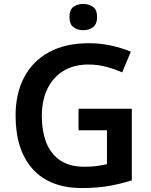

<svg xmlns="http://www.w3.org/2000/svg" viewBox="-20 -943 766 973"><path d="M378 -392H648V-29Q591 -11 531 -0.5Q471 10 395 10Q233 10 146 -86Q59 -182 59 -358Q59 -469 102.5 -551.5Q146 -634 229 -679Q312 -724 431 -724Q489 -724 543.5 -712Q598 -700 643 -681L599 -576Q564 -592 520 -604Q476 -616 428 -616Q355 -616 302 -584Q249 -552 220.5 -493.5Q192 -435 192 -356Q192 -280 214 -222Q236 -164 284 -131Q332 -98 409 -98Q447 -98 473 -102Q499 -106 522 -111V-283H378ZM402 -923Q430 -923 451 -908.5Q472 -894 472 -857Q472 -820 451 -805Q430 -790 402 -790Q373 -790 352.5 -805Q332 -820 332 -857Q332 -894 352.5 -908.5Q373 -923 402 -923Z"/></svg>

Font: Noto Sans Gujarati SemiBold
Style: Regular
Weight: 600
Designer: Jelle Bosma - Monotype Design Team, Universal Thirst
Foundry: Monotype Imaging Inc.
Version: Version 2.106; ttfautohint (v1.8.4.7-5d5b)